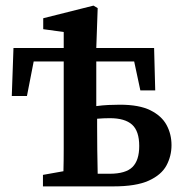

<svg xmlns="http://www.w3.org/2000/svg" viewBox="-20 -664 658 684"><path d="M133 0V-41L206 -54Q207 -91 207 -135Q207 -179 207 -210V-445H100L76 -322H22L28 -493H207V-550L134 -560V-599L313 -644L328 -635L323 -493H529L533 -342H480L458 -445H323V-286Q345 -289 366 -290Q387 -291 407 -291Q476 -291 516 -271Q556 -251 573.5 -218.5Q591 -186 591 -147Q591 -108 573 -74.5Q555 -41 510 -20.5Q465 0 384 0ZM326 -213Q326 -178 326.5 -130.5Q327 -83 328 -45H370Q428 -45 452 -69Q476 -93 476 -144Q476 -197 450.5 -220Q425 -243 371 -243Q360 -243 348.5 -242.5Q337 -242 326 -241Z"/></svg>

Font: Source Serif 4 Semibold
Style: Regular
Weight: 600
Designer: Frank Grießhammer
Foundry: Adobe
Version: Version 4.005;hotconv 1.1.0;makeotfexe 2.6.0